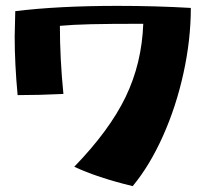

<svg xmlns="http://www.w3.org/2000/svg" viewBox="-20 -544 700 654"><path d="M233 24Q353 -100 408 -214Q463 -328 468 -463Q352 -463 289.5 -461.5Q227 -460 184 -456Q184 -344 196 -224Q114 -220 40 -220Q30 -327 30 -420L32 -506Q179 -524 380 -524Q511 -524 630 -517Q630 -409 605 -295Q580 -181 535 -80.5Q490 20 432 90Q312 61 233 24Z"/></svg>

Font: Otomanopee One
Style: Regular
Weight: 400
Designer: Das Ende der Wildnis
Foundry: Gutenberg Labo
Version: Version 3.005